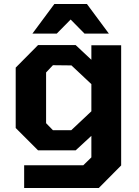

<svg xmlns="http://www.w3.org/2000/svg" viewBox="-20 -747 692 954"><path d="M141 -580 250 -727H412L521 -580H400L331 -650L262 -580ZM100 187V74H394L434 35V-72L356 0H169L58 -111V-411L169 -523H356L434 -450V-522H582V75L471 187ZM334 -100 434 -194V-329L335 -422L243 -423L209 -387V-135L243 -100Z"/></svg>

Font: Tomorrow SemiBold
Style: Regular
Weight: 600
Designer: Tony de Marco, Monica Rizzolli
Foundry: Just in Type
Version: Version 2.002